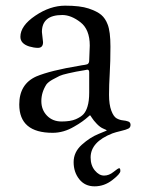

<svg xmlns="http://www.w3.org/2000/svg" viewBox="-20 -454 501 678"><path d="M166 15C192 15 217.3 7.7 242 -7C252.7 -13 262.2 -19 270.5 -25C278.8 -31 285.3 -36.2 290 -40.5C294.7 -44.8 297.3 -47 298 -47C298.7 -47 300.8 -44 304.5 -38C308.2 -32 314 -24.8 322 -16.5C330 -8.2 337.8 -2.5 345.5 0.5C353.2 3.5 357 5.7 357 7L328 19C308 27 288.3 39.7 269 57C249.7 74.3 240 94.8 240 118.5C240 142.2 246.7 162.3 260 179C273.3 195.7 291.3 204 314 204C336.7 204 357.5 196.7 376.5 182C395.5 167.3 405 156.7 405 150C405 143.3 403.7 140 401 140C398.3 140 391.7 144.3 381 153C370.3 161.7 359.2 166 347.5 166C335.8 166 325 160 315 148C305 136 300 120.7 300 102C300 65.3 325.7 37 377 17C384.3 14.3 394.3 11.5 407 8.5C419.7 5.5 428.5 2.7 433.5 0C438.5 -2.7 441 -7 441 -13C441 -19 438.3 -23 433 -25C427.7 -27 421.3 -28.3 414 -29C406.7 -29.7 399.3 -32 392 -36C384.7 -40 378.3 -49.2 373 -63.5C367.7 -77.8 365 -96.3 365 -119C365 -141.7 365.8 -166.8 367.5 -194.5C369.2 -222.2 370 -253.8 370 -289.5C370 -325.2 366.7 -351.3 360 -368C354.7 -382 347.2 -393.2 337.5 -401.5C327.8 -409.8 313 -417.3 293 -424C273 -430.7 245.3 -434 210 -434C174.7 -434 139.5 -422.2 104.5 -398.5C69.5 -374.8 52 -350 52 -324C52 -308 62.3 -296.7 83 -290C94.3 -286.7 104.7 -285 114 -285C126 -285 132 -291.7 132 -305L128 -341C128 -381 152 -401 200 -401C220.7 -401 242 -392.5 264 -375.5C286 -358.5 297 -331 297 -293L295 -241C295 -233.7 292.7 -229 288 -227C286 -226.3 283.2 -225.7 279.5 -225C275.8 -224.3 272.3 -223.8 269 -223.5C265.7 -223.2 263 -222.7 261 -222C192.3 -210.7 141.3 -198 108 -184C68 -166 48 -133 48 -85C48 -18.3 87.3 15 166 15ZM288 -208C292.7 -208 295 -205 295 -199V-127C295 -107 293 -90.7 289 -78C285.7 -66.7 281 -57.7 275 -51C269 -44.3 259.8 -38.3 247.5 -33C235.2 -27.7 218.5 -25 197.5 -25C176.5 -25 159.3 -31.8 146 -45.5C132.7 -59.2 126 -76.3 126 -97C126 -117.7 132 -137.3 144 -156C148.7 -162 156.2 -167.8 166.5 -173.5C176.8 -179.2 184.8 -183.3 190.5 -186C196.2 -188.7 206.3 -191.7 221 -195C235.7 -198.3 245 -200.3 249 -201L278 -206Z"/></svg>

Font: Sorts Mill Goudy
Style: Regular
Weight: 400
Version: Version 003.101